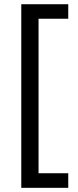

<svg xmlns="http://www.w3.org/2000/svg" viewBox="-20 -734 369 912"><path d="M304.2 158.2H81.1V-713.9H304.2V-645H163.1V88.9H304.2Z"/></svg>

Font: OpenSans
Style: Regular
Weight: 400
Foundry: Ascender Corporation
Version: Version 1.10